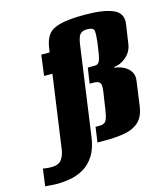

<svg xmlns="http://www.w3.org/2000/svg" viewBox="-216 -720 830 956"><g transform="rotate(-15 199.0 -242.0)"><path d="M-39 147Q-50 147 -71.5 145.5Q-93 144 -101 143L-89 55Q-85 56 -82 56Q-79 56 -75 57Q-70 58 -62.5 58.5Q-55 59 -45 59Q-8 59 7 38Q22 17 26 -12L79 -389H36L50 -495H93L97 -522Q103 -560 121 -584Q139 -608 183 -619.5Q227 -631 310 -631Q407 -631 456 -609.5Q505 -588 497 -533L483 -438Q478 -396 447.5 -370Q417 -344 385 -342L384 -338Q408 -336 430.5 -325Q453 -314 466 -294Q479 -274 474 -244L457 -121Q450 -69 422.5 -43Q395 -17 351.5 -8.5Q308 0 251 0H207L218 -78H238Q257 -78 266.5 -86Q276 -94 281.5 -117Q287 -140 293 -186L301 -239Q303 -255 302.5 -267Q302 -279 294 -286Q286 -293 263 -293H245L257 -373H294Q311 -373 318 -389.5Q325 -406 329 -435L336 -483Q341 -524 338 -541Q335 -558 302 -558Q284 -558 273.5 -551Q263 -544 258 -530.5Q253 -517 250 -498L186 -38Q178 23 154 60Q130 97 97.5 115.5Q65 134 29 140.5Q-7 147 -39 147Z"/></g></svg>

Font: Alumni Sans Thin Black
Style: Italic
Weight: 900
Italic angle: -8°
Version: Version 1.016